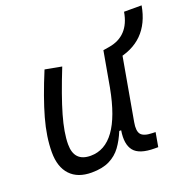

<svg xmlns="http://www.w3.org/2000/svg" viewBox="-119 -779 927 913"><g transform="rotate(-20 344.5 -323.0)"><path d="M194.8 10.3Q124.5 10.3 86.7 -30Q48.8 -70.3 48.8 -145Q48.8 -222.2 74.2 -313Q99.6 -403.8 150.9 -527.3L234.9 -511.7Q183.1 -382.3 158.7 -297.4Q134.3 -212.4 134.3 -153.8Q134.3 -66.4 217.8 -66.4Q362.3 -66.4 413.1 -336.9V-336.4L445.3 -517.6H531.7L465.8 -146Q458 -103.5 471.9 -85.9Q485.8 -68.4 528.8 -67.4L545.4 -66.9L532.7 4.9H515.6Q437.5 4.9 410.4 -29.1Q383.3 -63 394.5 -130.9H384.8Q367.7 -88.9 344.5 -57.1Q321.3 -25.4 285.4 -7.6Q249.5 10.3 194.8 10.3ZM456.5 -449.2 445.8 -517.6 475.6 -522.5Q580.6 -539.6 600.1 -655.8H689Q658.7 -481.9 486.3 -454.1Z"/></g></svg>

Font: Cascadia Code NF SemiLight
Style: Italic
Weight: 350
Italic angle: -10°
Monospace: yes
Designer: Aaron Bell
Foundry: Saja Typeworks
Version: Version 2404.023; ttfautohint (v1.8.4)